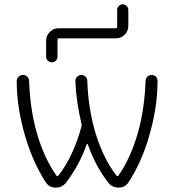

<svg xmlns="http://www.w3.org/2000/svg" viewBox="-20 -893 807 892"><path d="M517.6 -761.7Q524.4 -761.7 524.4 -769.5V-847.7Q524.4 -857.4 532.2 -865.2Q540 -873 550.3 -873Q560.5 -873 568.4 -865.2Q576.2 -857.4 576.2 -847.7V-772.5Q576.2 -749 559.1 -731.9Q542 -714.8 518.6 -714.8H253.9Q247.1 -714.8 247.1 -707V-629.9Q247.1 -619.1 239.3 -611.3Q231.4 -603.5 220.7 -603.5Q210 -603.5 202.1 -611.3Q194.3 -619.1 194.3 -629.9V-704.1Q194.3 -727.5 211.4 -744.6Q228.5 -761.7 252 -761.7ZM242.2 -77.1Q246.1 -71.3 251 -77.1Q320.3 -165 358.4 -304.7Q360.4 -311.5 358.4 -318.4Q334 -419.9 330.1 -517.6Q330.1 -528.3 338.4 -536.6Q346.7 -544.9 357.9 -544.9Q369.1 -544.9 377.4 -536.6Q385.7 -528.3 385.7 -516.6Q389.6 -389.6 423.8 -274.4Q461.9 -152.3 521.5 -77.1Q526.4 -71.3 530.3 -77.1Q588.9 -162.1 622.1 -281.2Q652.3 -392.6 656.2 -517.6Q656.2 -528.3 664.6 -536.6Q672.9 -544.9 684.1 -544.9Q695.3 -544.9 704.1 -537.1Q711.9 -529.3 711.9 -517.6Q711.9 -391.6 671.9 -257.8Q637.7 -138.7 576.2 -44.9Q560.5 -21.5 531.2 -21.5Q501 -21.5 483.4 -43.9Q423.8 -120.1 387.7 -222.7Q386.7 -224.6 384.8 -224.6Q382.8 -224.6 382.8 -222.7Q347.7 -123 286.1 -43.9Q268.6 -21.5 238.8 -21.5Q209 -21.5 193.4 -44.9Q132.8 -138.7 97.7 -257.8Q57.6 -392.6 57.6 -516.6Q57.6 -528.3 66.4 -536.1Q74.2 -544.9 86.4 -544.9Q98.6 -544.9 106.9 -536.6Q115.2 -528.3 115.2 -516.6Q119.1 -392.6 149.4 -281.2Q182.6 -162.1 242.2 -77.1Z"/></svg>

Font: Gen Jyuu Gothic P Light
Style: Regular
Weight: 200
Designer: [Source Han Sans]
Ryoko NISHIZUKA  (kana & ideographs); Paul D. Hunt (Latin, Greek & Cyrillic); Wenlong ZHANG  (bopomofo
Version: Version 1.002.20150607